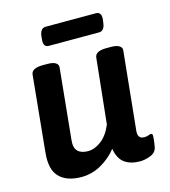

<svg xmlns="http://www.w3.org/2000/svg" viewBox="-105 -774 767 865"><g transform="rotate(-15 278.5 -341.0)"><path d="M180 -602Q152 -602 157 -639L158 -652Q160 -669 167 -679Q174 -689 189 -689H422Q449 -689 445 -652L443 -639Q439 -602 413 -602ZM170 7Q101 7 66.5 -28.5Q32 -64 40 -141L75 -496Q78 -525 131 -525H151Q178 -525 190 -517Q202 -509 201 -497L168 -166Q164 -130 180 -114Q196 -98 228 -98Q258 -98 289 -121Q320 -144 340 -192L372 -496Q375 -525 427 -525H447Q474 -525 486.5 -517Q499 -509 498 -497L461 -133Q456 -93 488 -93Q500 -93 508.5 -96.5Q517 -100 520 -100Q528 -100 528 -89Q528 -86 527 -73.5Q526 -61 522 -38Q517 -13 491 -3Q465 7 443 7Q398 7 370.5 -13Q343 -33 335 -80Q305 -42 261.5 -17.5Q218 7 170 7Z"/></g></svg>

Font: Asap SemiBold
Style: Italic
Weight: 600
Italic angle: -6°
Designer: Pablo Cosgaya
Foundry: Omnibus-Type
Version: Version 3.001; ttfautohint (v1.8.3)